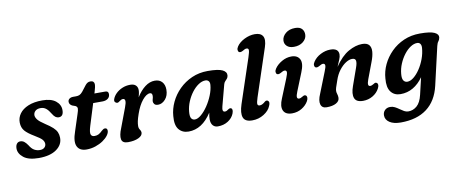

<svg xmlns="http://www.w3.org/2000/svg" viewBox="-79 -1063 3943 1661"><g transform="rotate(-10 1892.5 -233.0)"><path d="M211 -54.5Q236 -54.5 250.2 -67.5Q264.5 -80.5 264.5 -100Q264 -119.5 249.2 -137Q234.5 -154.5 186 -183Q128.5 -217 104.2 -245.5Q80 -274 79 -317.5Q78 -360.5 103.5 -396Q129 -431.5 179.8 -452.8Q230.5 -474 304 -474Q381 -474 421.5 -441.8Q462 -409.5 462 -361.5Q462 -305 420 -305Q404.5 -305 391.2 -314.5Q378 -324 363.5 -348.5Q346.5 -378 326.2 -394.5Q306 -411 278 -411Q248 -411 231.5 -396Q215 -381 215 -358Q216 -339.5 231.8 -319.2Q247.5 -299 292.5 -269.5Q334.5 -242.5 357.8 -221Q381 -199.5 390.2 -178.5Q399.5 -157.5 400 -131.5Q402 -69 346 -28.5Q290 12 189.5 12Q100 12 56 -23Q12 -58 12.5 -103.5Q13 -129.5 24.5 -143.8Q36 -158 54.5 -158Q74.5 -158 89.5 -146.2Q104.5 -134.5 119 -113Q138.5 -80 161.2 -67.2Q184 -54.5 211 -54.5Z M579.5 -375.5 550.5 -386Q526.5 -399.5 526.5 -422Q526.5 -438 539.2 -448Q552 -458 572.5 -458H598Q616.5 -458 629.2 -463.8Q642 -469.5 656.5 -486.5L697.5 -539.5Q705.5 -549.5 716.2 -556.5Q727 -563.5 743 -563.5Q759.5 -563.5 768 -555Q776.5 -546.5 776.5 -533Q776.5 -510 764 -470.5L759 -454.5H855.5Q882 -454.5 882 -428Q882 -403 863.8 -388.8Q845.5 -374.5 815 -374.5H734L675 -185Q658 -129.5 665.2 -110.8Q672.5 -92 697 -92Q717.5 -92 733 -100Q748.5 -108 767 -126.5Q777.5 -135.5 783 -138.2Q788.5 -141 796 -141Q816.5 -141 816.5 -117.5Q816.5 -98.5 800 -76.2Q783.5 -54 754.5 -34.2Q725.5 -14.5 688 -1.8Q650.5 11 609 11Q548 11 527.5 -32.2Q507 -75.5 538 -162.5L584.5 -305.5Q595.5 -336.5 595.2 -351.8Q595 -367 579.5 -375.5Z M938 -341Q928.5 -342 920.8 -351.2Q913 -360.5 919.5 -378Q928.5 -403 951 -425Q973.5 -447 1006 -461Q1038.5 -475 1076.5 -475Q1109 -475 1125.2 -459.2Q1141.5 -443.5 1141.5 -417Q1141.5 -404.5 1138.5 -388.8Q1135.5 -373 1130.5 -355.5Q1164.5 -410.5 1205.8 -441.8Q1247 -473 1291.5 -473Q1332.5 -473 1355.2 -447.8Q1378 -422.5 1378 -379.5Q1378 -327.5 1349.5 -295.2Q1321 -263 1286 -263Q1262.5 -263 1253.2 -274.8Q1244 -286.5 1244 -298Q1244 -310 1248 -321.8Q1252 -333.5 1252 -348Q1252 -373 1232 -373Q1201 -373 1165.2 -329.5Q1129.5 -286 1105 -214Q1092 -176.5 1087.2 -153.2Q1082.5 -130 1082.5 -110.5Q1082.5 -91.5 1092.2 -78.2Q1102 -65 1102 -51.5Q1102 -24 1065.8 -6.5Q1029.5 11 973 11Q923.5 11 916.8 -24.2Q910 -59.5 935.5 -121L999 -290Q1028 -364.5 992.5 -364.5Q979.5 -364.5 965 -353Q958.5 -347.5 951.5 -343.8Q944.5 -340 938 -341Z M1830 -153Q1817 -104.5 1844 -104.5Q1853.5 -104.5 1860.5 -108.2Q1867.5 -112 1876 -118Q1891.5 -128.5 1902 -122.5Q1919 -113 1905 -75Q1890 -37.5 1851.8 -13Q1813.5 11.5 1762 11.5Q1735 11.5 1718.5 -7.2Q1702 -26 1702 -60.5Q1702 -73.5 1703.5 -87Q1705 -100.5 1708.5 -118.5Q1624.5 11.5 1505.5 11.5Q1451.5 11.5 1420.5 -25.8Q1389.5 -63 1397 -143.5Q1401.5 -205.5 1429.5 -264.8Q1457.5 -324 1505.5 -371.8Q1553.5 -419.5 1617.5 -447.8Q1681.5 -476 1757 -476Q1849.5 -476 1886.2 -458Q1923 -440 1920 -408Q1918 -391.5 1909.5 -381.5Q1901 -371.5 1892 -362.2Q1883 -353 1879 -338ZM1538.5 -157.5Q1534.5 -115 1545.5 -98.5Q1556.5 -82 1576.5 -82Q1602 -82 1632.5 -107.8Q1663 -133.5 1690.8 -174.8Q1718.5 -216 1737.5 -263Q1756.5 -310 1760 -353Q1762 -375.5 1751.8 -387.2Q1741.5 -399 1723.5 -399Q1693.5 -399 1662.5 -378.2Q1631.5 -357.5 1605 -322.8Q1578.5 -288 1560.5 -245Q1542.5 -202 1538.5 -157.5Z M2281 -593 2142.5 -175Q2128.5 -132 2131 -118.2Q2133.5 -104.5 2151 -104.5Q2163 -104.5 2176.2 -112Q2189.5 -119.5 2200.5 -130Q2214 -139.5 2226 -132Q2244.5 -119.5 2228 -85Q2212.5 -45.5 2166.5 -16.8Q2120.5 12 2064.5 12Q2001.5 12 1986.5 -27.8Q1971.5 -67.5 1996 -142L2125.5 -531Q2141 -577.5 2140 -593.2Q2139 -609 2122 -609Q2114.5 -609 2106.5 -605.5Q2098.5 -602 2088 -595.5Q2065.5 -583 2053.5 -590.5Q2045 -596 2044 -609.8Q2043 -623.5 2054 -640Q2076 -673.5 2121.8 -696.2Q2167.5 -719 2214 -719Q2265 -719 2283.5 -688.2Q2302 -657.5 2281 -593Z M2529.5 -552Q2489 -552 2468 -572.5Q2447 -593 2449 -622Q2451 -657 2483 -684Q2515 -711 2567 -711Q2608 -711 2626.8 -689.8Q2645.5 -668.5 2643.5 -636.5Q2641.5 -602 2610 -577Q2578.5 -552 2529.5 -552ZM2490.5 -166.5Q2476.5 -132.5 2478.5 -118Q2480.5 -103.5 2496.5 -103.5Q2508.5 -103.5 2528 -116Q2536.5 -121.5 2543.8 -123Q2551 -124.5 2558.5 -119Q2566.5 -113 2566.8 -99.8Q2567 -86.5 2557.5 -69Q2538 -34.5 2499.8 -11.2Q2461.5 12 2415 12Q2356.5 12 2338.8 -26.5Q2321 -65 2349.5 -131L2416 -295Q2432.5 -335 2430.8 -349.5Q2429 -364 2412.5 -364Q2405 -364 2397 -360.2Q2389 -356.5 2378.5 -350.5Q2356.5 -338 2344 -345.5Q2335 -351.5 2334.5 -365.2Q2334 -379 2345 -395Q2366.5 -427 2407.2 -450.5Q2448 -474 2491.5 -474Q2545.5 -474 2565 -435.5Q2584.5 -397 2553 -322Z M2681.5 -345.5Q2672.5 -351.5 2672 -365.2Q2671.5 -379 2682.5 -395Q2705.5 -430.5 2748 -452.2Q2790.5 -474 2834 -474Q2906 -474 2906 -419Q2906 -399.5 2895.5 -375Q2885 -350.5 2870.5 -316Q2929.5 -403 2993 -438.5Q3056.5 -474 3113 -474Q3156.5 -474 3174.2 -452.5Q3192 -431 3189 -392.8Q3186 -354.5 3166.5 -305L3113.5 -164Q3091 -104.5 3120.5 -104.5Q3134 -104.5 3152 -116Q3160.5 -122 3167.2 -123.5Q3174 -125 3181.5 -119.5Q3199.5 -105.5 3180.5 -69.5Q3161 -33 3122.5 -10.5Q3084 12 3038 12Q2977.5 12 2963.5 -26.2Q2949.5 -64.5 2973 -129.5L3026.5 -280.5Q3041.5 -322 3037.2 -342Q3033 -362 3005.5 -362Q2980 -362 2949.5 -342.5Q2919 -323 2891.5 -287Q2864 -251 2847.5 -201Q2833 -160.5 2827.5 -142.8Q2822 -125 2822 -112.5Q2822 -99 2827 -84.2Q2832 -69.5 2832 -51.5Q2832 -22.5 2801 -5.2Q2770 12 2717.5 12Q2677 12 2666.8 -22Q2656.5 -56 2681.5 -113L2753.5 -295Q2770 -334.5 2768 -349.2Q2766 -364 2749.5 -364Q2738 -364 2716 -350.5Q2694 -338 2681.5 -345.5Z M3674 -8Q3644 121 3556.2 187Q3468.5 253 3327 253Q3264.5 253 3228.8 229.5Q3193 206 3193 167.5Q3193 140.5 3210.8 122.5Q3228.5 104.5 3258 104.5Q3279.5 104.5 3298.5 114.2Q3317.5 124 3335.2 137Q3353 150 3370.8 160Q3388.5 170 3407.5 170Q3449.5 170 3482.8 141.2Q3516 112.5 3531.5 46.5L3566.5 -102.5Q3527.5 -47.5 3477.5 -18.2Q3427.5 11 3367 11Q3312.5 11 3282.8 -27.8Q3253 -66.5 3260.5 -144.5Q3264.5 -207 3292.2 -266Q3320 -325 3367.8 -372.8Q3415.5 -420.5 3479.8 -448.5Q3544 -476.5 3621.5 -476.5Q3713 -476.5 3749.2 -459Q3785.5 -441.5 3781 -413.5Q3777.5 -393.5 3767.8 -382.2Q3758 -371 3751.5 -344ZM3402 -160.5Q3398 -119.5 3410.2 -102Q3422.5 -84.5 3443.5 -84.5Q3470.5 -84.5 3499.5 -107.8Q3528.5 -131 3554.2 -169.5Q3580 -208 3597.5 -255.2Q3615 -302.5 3618.5 -350Q3620.5 -374 3611 -387Q3601.5 -400 3584 -400Q3555 -400 3524.5 -379.8Q3494 -359.5 3467.8 -325Q3441.5 -290.5 3423.8 -248Q3406 -205.5 3402 -160.5Z"/></g></svg>

Font: Fraunces 9pt S100 SemiBold
Style: Italic
Weight: 600
Italic angle: -16°
Version: Version 1.000; ttfautohint (v1.8.3)